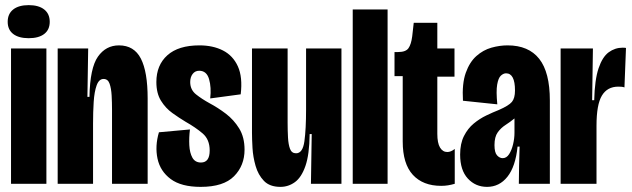

<svg xmlns="http://www.w3.org/2000/svg" viewBox="-20 -717 2467 749"><path d="M23 0V-528H161V0ZM92 -568Q53 -568 31.5 -584.5Q10 -601 10 -632Q10 -663 31.5 -680Q53 -697 92 -697Q131 -697 152.5 -680Q174 -663 174 -632Q174 -601 152.5 -584.5Q131 -568 92 -568Z M205 0V-313V-528H324L321 -339H329Q331 -452 362 -496Q393 -540 444 -540Q503 -540 529.5 -488.5Q556 -437 556 -333V0H417V-289Q417 -317 415.5 -344.5Q414 -372 407.5 -390.5Q401 -409 384 -409Q366 -409 357 -384Q348 -359 345.5 -319.5Q343 -280 343 -236V0Z M763 12Q687 12 646 -18.5Q605 -49 594.5 -98Q584 -147 600 -201L721 -212Q717 -180 718.5 -150.5Q720 -121 730.5 -102Q741 -83 764 -83Q798 -83 798 -130Q798 -173 770.5 -196.5Q743 -220 704 -242Q679 -257 652.5 -276Q626 -295 608 -324Q590 -353 590 -397Q590 -463 633 -501.5Q676 -540 758 -540Q811 -540 850 -520Q889 -500 908 -458Q927 -416 919 -349L800 -333Q805 -376 795.5 -408.5Q786 -441 757 -441Q741 -441 731.5 -428.5Q722 -416 722 -397Q722 -367 744.5 -349Q767 -331 798 -314Q830 -297 861 -273.5Q892 -250 913 -216Q934 -182 934 -133Q934 -71 893 -29.5Q852 12 763 12Z M1074 12Q1032 12 1009.5 -11.5Q987 -35 977 -70Q967 -105 965 -140Q963 -175 963 -199V-528H1102V-238Q1102 -208 1103.5 -180.5Q1105 -153 1111.5 -136Q1118 -119 1135 -119Q1161 -119 1167.5 -166Q1174 -213 1174 -290V-528H1312V-253V0H1193L1196 -194H1188Q1187 -114 1171.5 -69.5Q1156 -25 1130.5 -6.5Q1105 12 1074 12Z M1356 0V-680H1492V0Z M1701 8Q1630 8 1590.5 -35Q1551 -78 1551 -165V-420H1519V-514H1533Q1563 -514 1573.5 -529Q1584 -544 1588 -575L1594 -628H1686V-528H1753V-418H1686V-195Q1686 -159 1696.5 -141.5Q1707 -124 1725 -124Q1739 -124 1754 -136V0Q1740 4 1727.5 6Q1715 8 1701 8Z M1880 12Q1835 12 1805 -20.5Q1775 -53 1775 -114Q1775 -157 1790 -186.5Q1805 -216 1828 -235Q1851 -254 1877 -266.5Q1903 -279 1926 -288Q1965 -305 1977 -319.5Q1989 -334 1989 -364Q1989 -431 1954 -431Q1944 -431 1934 -422Q1924 -413 1919.5 -387Q1915 -361 1920 -310L1786 -324Q1782 -391 1797 -433Q1812 -475 1838.5 -498.5Q1865 -522 1897 -531Q1929 -540 1960 -540Q2042 -540 2083.5 -487.5Q2125 -435 2125 -325V-202Q2125 -151 2125 -100.5Q2125 -50 2125 0H2004Q2004 -36 2005 -72Q2006 -108 2007 -145H1999Q1991 -67 1959.5 -27.5Q1928 12 1880 12ZM1941 -100Q1956 -100 1966 -115.5Q1976 -131 1981.5 -154Q1987 -177 1987 -199V-255Q1970 -241 1952 -229.5Q1934 -218 1921.5 -200.5Q1909 -183 1909 -151Q1909 -122 1919 -111Q1929 -100 1941 -100Z M2167 0V-288V-528H2293L2290 -326H2298Q2300 -406 2315 -450.5Q2330 -495 2354.5 -513Q2379 -531 2409 -531Q2417 -531 2422 -530L2416 -376Q2411 -378 2404.5 -378.5Q2398 -379 2392 -379Q2349 -379 2328 -344Q2307 -309 2307 -227V0Z"/></svg>

Font: Bricolage Grotesque 48pt Condensed Bricolage Grotesque 48pt Condensed Regular
Style: Bold
Weight: 700
Width: 3
Designer: Mathieu Triay
Foundry: Atelier Triay
Version: Version 1.000; ttfautohint (v1.8.4.7-5d5b);gftools[0.9.32]